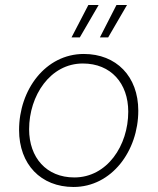

<svg xmlns="http://www.w3.org/2000/svg" viewBox="-20 -740 628 765"><path d="M273 5C425 5 531 -139 531 -299C531 -436 443 -525 314 -525C161 -525 56 -382 56 -222C56 -85 143 5 273 5ZM276 -33C165 -33 96 -112 96 -225C96 -359 180 -487 310 -487C422 -487 491 -408 491 -295C491 -160 407 -33 276 -33ZM265 -591H298L373 -720H332ZM378 -591H411L486 -720H444Z"/></svg>

Font: Fixel Text 20240404 ExtraLight
Style: Italic
Weight: 200
Width: 4
Italic angle: -10°
Designer: AlfaBravo + MacPaw
Foundry: Kyrylo Tkachov, Marchela Mozhyna, Serhii Makarenko, Maria Weinstein, Zakhar Kryvoshyya
Version: Version 1.211;Glyphs 3.2 (3225)